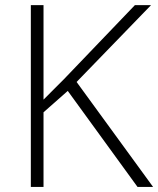

<svg xmlns="http://www.w3.org/2000/svg" viewBox="-20 -734 621 754"><path d="M581.1 0H520L246.1 -377L150.9 -293V0H101.1V-713.9H150.9V-342.8L230 -421.9L509.8 -713.9H573.2L280.8 -412.1Z"/></svg>

Font: JBL Sans
Style: Light
Weight: 300
Version: Version 1.10